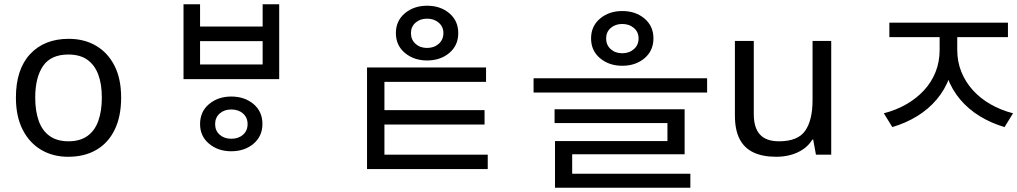

<svg xmlns="http://www.w3.org/2000/svg" viewBox="-20 -729 4795 905"><path d="M551 -269Q551 -180 520.5 -117.5Q490 -55 434 -22.5Q378 10 301 10Q230 10 174.5 -22.5Q119 -55 87 -117.5Q55 -180 55 -269Q55 -402 122 -474Q189 -546 304 -546Q377 -546 432.5 -513.5Q488 -481 519.5 -419.5Q551 -358 551 -269ZM146 -269Q146 -206 162.5 -159.5Q179 -113 214 -88Q249 -63 303 -63Q357 -63 392 -88Q427 -113 443.5 -159.5Q460 -206 460 -269Q460 -333 443 -378Q426 -423 391.5 -447.5Q357 -472 302 -472Q220 -472 183 -418Q146 -364 146 -269Z M1070 -274Q1133 -274 1175 -238.5Q1217 -203 1217 -145Q1217 -87 1175 -51.5Q1133 -16 1070 -16Q1008 -16 965.5 -51.5Q923 -87 923 -144Q923 -203 965.5 -238.5Q1008 -274 1070 -274ZM1070 -213Q1037 -213 1015.5 -194Q994 -175 994 -144Q994 -113 1015.5 -94Q1037 -75 1070 -75Q1104 -75 1125.5 -94Q1147 -113 1147 -144Q1147 -175 1125.5 -194Q1104 -213 1070 -213ZM845 -709H923V-604H1218V-709H1296V-356H845ZM923 -535V-425H1218V-535Z M1993 -702Q2056 -702 2098 -666.5Q2140 -631 2140 -573Q2140 -515 2098 -479.5Q2056 -444 1993 -444Q1931 -444 1888.5 -479.5Q1846 -515 1846 -573Q1846 -631 1888.5 -666.5Q1931 -702 1993 -702ZM1993 -641Q1960 -641 1938.5 -622Q1917 -603 1917 -573Q1917 -542 1938.5 -522.5Q1960 -503 1993 -503Q2026 -503 2048 -522.5Q2070 -542 2070 -573Q2070 -603 2048 -622Q2026 -641 1993 -641ZM1710 -411H2271V-343H1792V35H1710ZM1710 0H2279V68H1710ZM1729 -210H2264V-142H1729Z M2913 -677Q2976 -677 3018 -641.5Q3060 -606 3060 -548Q3060 -490 3018 -454.5Q2976 -419 2913 -419Q2851 -419 2808.5 -454.5Q2766 -490 2766 -548Q2766 -606 2808.5 -641.5Q2851 -677 2913 -677ZM2913 -616Q2880 -616 2858.5 -597Q2837 -578 2837 -548Q2837 -517 2858.5 -497.5Q2880 -478 2913 -478Q2946 -478 2968 -497.5Q2990 -517 2990 -548Q2990 -578 2968 -597Q2946 -616 2913 -616ZM2495 -360H3313V-293H2495ZM2594 -214H3207V-2H2677V112H2596V-64H3126V-149H2594ZM2596 90H3234V156H2596Z M3898 -536V0H3826L3813 -71H3809Q3792 -43 3765 -25Q3738 -7 3706 1.5Q3674 10 3639 10Q3575 10 3531.5 -10.5Q3488 -31 3466 -74Q3444 -117 3444 -185V-536H3533V-191Q3533 -127 3562 -95Q3591 -63 3652 -63Q3741 -63 3775.5 -113Q3810 -163 3810 -257V-536Z M4409 -604H4477V-494Q4477 -423 4455.5 -364.5Q4434 -306 4395 -260Q4356 -214 4303 -181.5Q4250 -149 4186 -130L4146 -195Q4204 -210 4252 -237.5Q4300 -265 4335.5 -303.5Q4371 -342 4390 -390Q4409 -438 4409 -494ZM4424 -604H4492V-494Q4492 -438 4511.5 -390Q4531 -342 4566 -303.5Q4601 -265 4649 -237.5Q4697 -210 4755 -195L4715 -130Q4651 -149 4598 -181.5Q4545 -214 4506 -260Q4467 -306 4445.5 -364.5Q4424 -423 4424 -494ZM4172 -622H4731V-554H4172Z"/></svg>

Font: hexkorean15
Style: Book
Weight: 400
Designer: Jelle Bosma - Monotype Design Team
Foundry: Monotype Imaging Inc.
Version: Version 2.003